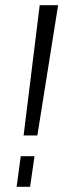

<svg xmlns="http://www.w3.org/2000/svg" viewBox="-20 -720 257 740"><path d="M204 -700 124 -198H71L133 -700ZM113 -118 96 0H44L60 -118Z"/></svg>

Font: Pathway Extreme Condensed ExtraLight
Style: Italic
Weight: 250
Width: 3
Italic angle: -8°
Version: Version 1.001;gftools[0.9.26]